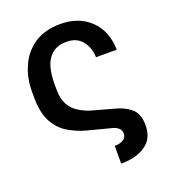

<svg xmlns="http://www.w3.org/2000/svg" viewBox="-136 -651 824 937"><g transform="rotate(-20 276.0 -182.0)"><path d="M377 86Q394 75 394 55Q394 36 380 25Q364 13 346 10L223 -22Q177 -35 134 -61Q93 -87 68 -134Q43 -182 43 -259V-291Q43 -363 70 -421Q94 -478 150 -517Q204 -553 286 -553Q381 -553 441 -495Q499 -439 502 -341H394Q393 -392 363 -428Q335 -461 285 -461Q235 -461 207 -436Q179 -411 169 -373Q159 -336 159 -292V-260Q159 -211 175 -182Q192 -150 219 -134Q250 -114 281 -105L411 -69Q456 -54 482 -28Q508 1 508 52Q508 122 461 154Q414 189 332 189V97Q360 97 377 86Z"/></g></svg>

Font: Sinter Medium
Style: Regular
Weight: 500
Foundry: Adobe & rsms
Version: Version 1.000